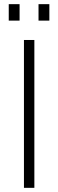

<svg xmlns="http://www.w3.org/2000/svg" viewBox="-20 -902 279 922"><path d="M95 0V-710H145V0ZM22 -803V-882H74V-803ZM165 -803V-882H217V-803Z"/></svg>

Font: Geist ExtLt
Style: Regular
Weight: 400
Designer: Basement.studio, Andrés Briganti, Mateo Zaragoza
Foundry: Basement.studio, Vercel, Andrés Briganti, Guido Ferreyra, Mateo Zaragoza
Version: Version 1.401